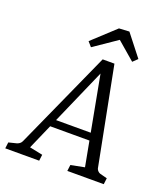

<svg xmlns="http://www.w3.org/2000/svg" viewBox="-147 -839 819 936"><g transform="rotate(20 262.5 -371.0)"><path d="M150 -214H386L396 -176H133ZM447 -62Q449 -55 454.5 -49.5Q460 -44 466 -42L504 -32L500 0H311L315 -32L386 -46L293 -543H319L101 -46L169 -32L165 0H-11L-7 -32L33 -42Q51 -47 58 -62L287 -570H348ZM192 -630 310 -739 363 -742 450 -631 426 -608 333 -688 213 -606Z"/></g></svg>

Font: Yrsa Light
Style: Italic
Weight: 300
Italic angle: -7.10001°
Designer: Anna Giedrys (Yrsa+Rasa design), David Brezina (Yrsa art-direction, Rasa art-direction, design)
Foundry: Rosetta Type Foundry
Version: Version 2.004